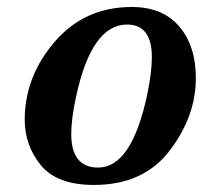

<svg xmlns="http://www.w3.org/2000/svg" viewBox="-20 -520 631 550"><path d="M249 9.8Q143.1 9.8 96.9 -46.9Q50.8 -103.5 50.8 -177.2Q50.8 -300.3 136.5 -400.1Q222.2 -500 357.4 -500Q445.8 -500 493.4 -444.3Q541 -388.7 541 -296.4Q541 -187 466.1 -88.6Q391.1 9.8 249 9.8ZM261.2 -40Q356.9 -40 401.4 -247.6Q415 -312.5 415 -356.4Q415 -449.7 343.8 -449.7Q241.7 -449.7 197.3 -240.2Q184.1 -178.7 184.1 -136.2Q184.1 -40 261.2 -40Z"/></svg>

Font: Munson
Style: Bold Italic
Weight: 700
Italic angle: -12°
Designer: Paul James MIller
Foundry: High-Logic / Made with FontCreator
Version: Version 2.10;May 5, 2019;FontCreator 11.5.0.2430 64-bit